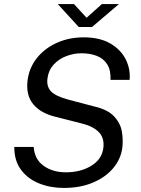

<svg xmlns="http://www.w3.org/2000/svg" viewBox="-20 -916 695 946"><path d="M294 10Q228.5 10 172.8 -12.2Q117 -34.5 83.5 -79.5Q50 -124.5 50.5 -192H146Q150.5 -130.5 195.2 -98.8Q240 -67 304.5 -67Q377 -67 429.2 -98.8Q481.5 -130.5 489 -185.5Q495.5 -234.5 468 -263.8Q440.5 -293 385.5 -307L255.5 -340Q181 -357.5 143.8 -402.5Q106.5 -447.5 116 -521.5Q124.5 -584 163 -631.5Q201.5 -679 261.2 -705.5Q321 -732 392.5 -732Q472 -732 524 -701.5Q576 -671 599.8 -622.8Q623.5 -574.5 618.5 -522.5H524.5Q526.5 -571.5 507.5 -600.2Q488.5 -629 455.5 -641.2Q422.5 -653.5 382 -653.5Q343 -653.5 306.5 -639.5Q270 -625.5 244.8 -598.2Q219.5 -571 214 -530.5Q208.5 -491 230.5 -466.8Q252.5 -442.5 317 -425L442.5 -392Q510.5 -376.5 542 -342.8Q573.5 -309 580.5 -267.5Q587.5 -226 582.5 -186.5Q575 -132 537.8 -87.5Q500.5 -43 438.2 -16.5Q376 10 294 10ZM368 -783 264.5 -896H344.5L406.5 -828.5L482 -896H566L433.5 -783Z"/></svg>

Font: Public Sans
Style: Italic
Weight: 400
Italic angle: -8°
Designer: The Public Sans project authors (U.S. Web Design System). Libre Franklin designed by Pablo Impallari and Rodrigo Fuenzal
Version: Version 1.008; ttfautohint (v1.8.1) -l 8 -r 50 -G 200 -x 14 